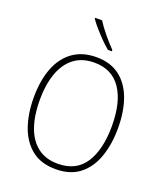

<svg xmlns="http://www.w3.org/2000/svg" viewBox="-170 -1061 1010 1183"><g transform="rotate(20 335.5 -470.0)"><path d="M612 -358Q612 -254 583 -170.5Q554 -87 493 -38.5Q432 10 336 10Q239 10 178 -39Q117 -88 88 -171.5Q59 -255 59 -359Q59 -472 91 -554Q123 -636 185.5 -680.5Q248 -725 339 -725Q430 -725 490.5 -679.5Q551 -634 581.5 -551.5Q612 -469 612 -358ZM99 -359Q99 -258 125 -183Q151 -108 204 -67Q257 -26 336 -26Q457 -26 514.5 -115Q572 -204 572 -358Q572 -516 512.5 -602.5Q453 -689 339 -689Q258 -689 205 -648Q152 -607 125.5 -532.5Q99 -458 99 -359ZM292 -950Q314 -915 349 -872.5Q384 -830 414 -800V-791H388Q364 -811 337.5 -838Q311 -865 287 -892.5Q263 -920 247 -943V-950Z"/></g></svg>

Font: Noto Sans Kannada SemiCondensed ExtraLight
Style: Regular
Weight: 200
Width: 4
Designer: Jelle Bosma - Monotype Design Team
Foundry: Monotype Imaging Inc.
Version: Version 2.005; ttfautohint (v1.8.4.7-5d5b)